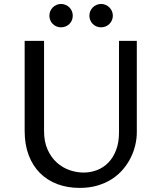

<svg xmlns="http://www.w3.org/2000/svg" viewBox="-20 -917 808 947"><path d="M197.3 -715.3V-271Q197.3 -217.8 214.8 -179Q232.4 -140.1 260.5 -115Q288.6 -89.8 323.2 -77.9Q357.9 -65.9 392.6 -65.9Q427.7 -65.9 459.5 -78.4Q491.2 -90.8 514.9 -115.5Q538.6 -140.1 552.7 -177Q566.9 -213.9 566.9 -263.2V-715.3H654.8V-264.2Q654.8 -234.4 647.5 -202.4Q640.1 -170.4 625.2 -140.1Q610.4 -109.9 587.4 -82.5Q564.5 -55.2 533.2 -34.7Q502 -14.2 461.9 -2.2Q421.9 9.8 372.6 9.8Q312.5 9.8 262.7 -9Q212.9 -27.8 177 -63.7Q141.1 -99.6 121.3 -152.1Q101.6 -204.6 101.6 -271.5V-715.3ZM223.6 -839.4Q223.6 -851.6 228 -862.1Q232.4 -872.6 240.2 -880.4Q248 -888.2 258.5 -892.8Q269 -897.5 280.8 -897.5Q293 -897.5 303.7 -892.8Q314.5 -888.2 322.3 -880.4Q330.1 -872.6 334.5 -862.1Q338.9 -851.6 338.9 -839.4Q338.9 -827.6 334.5 -817.1Q330.1 -806.6 322.3 -798.8Q314.5 -791 303.7 -786.6Q293 -782.2 280.8 -782.2Q269 -782.2 258.5 -786.6Q248 -791 240.2 -798.8Q232.4 -806.6 228 -817.1Q223.6 -827.6 223.6 -839.4ZM420.9 -839.4Q420.9 -851.6 425.3 -862.1Q429.7 -872.6 437.5 -880.4Q445.3 -888.2 455.8 -892.8Q466.3 -897.5 478.5 -897.5Q490.7 -897.5 501.2 -892.8Q511.7 -888.2 519.5 -880.4Q527.3 -872.6 532 -862.1Q536.6 -851.6 536.6 -839.4Q536.6 -827.6 532 -817.1Q527.3 -806.6 519.5 -798.8Q511.7 -791 501.2 -786.6Q490.7 -782.2 478.5 -782.2Q466.3 -782.2 455.8 -786.6Q445.3 -791 437.5 -798.8Q429.7 -806.6 425.3 -817.1Q420.9 -827.6 420.9 -839.4Z"/></svg>

Font: Proza Libre
Style: Regular
Weight: 400
Designer: Jasper de Waard
Foundry: Jasper de Waard
Version: Version 1.000; ttfautohint (v1.4.1.8-43bc)